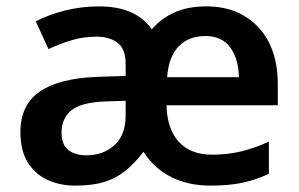

<svg xmlns="http://www.w3.org/2000/svg" viewBox="-20 -572 937 602"><path d="M627 -552Q728 -552 789.5 -487Q851 -422 851 -307V-242H502Q504 -167 541 -127Q578 -87 645 -87Q694 -87 737 -97.5Q780 -108 823 -128V-27Q782 -8 740 1Q698 10 639 10Q571 10 517.5 -16.5Q464 -43 430 -96Q403 -61 374.5 -37.5Q346 -14 308.5 -2Q271 10 216 10Q168 10 129 -8Q90 -26 67 -63Q44 -100 44 -158Q44 -242 103.5 -284Q163 -326 283 -331L374 -334V-372Q374 -418 349 -437.5Q324 -457 282 -457Q242 -457 205 -446Q168 -435 132 -418L92 -505Q132 -526 184 -539Q236 -552 290 -552Q406 -552 456 -480Q486 -515 528 -533.5Q570 -552 627 -552ZM624 -459Q572 -459 540.5 -427Q509 -395 504 -330H729Q728 -387 702 -423Q676 -459 624 -459ZM311 -254Q233 -251 203 -225.5Q173 -200 173 -157Q173 -118 194.5 -101.5Q216 -85 251 -85Q303 -85 338.5 -116.5Q374 -148 374 -210V-256Z"/></svg>

Font: Noto Sans Sinhala UI SemiBold
Style: Regular
Weight: 600
Designer: Jelle Bosma - Monotype Design Team
Foundry: Monotype Imaging Inc.
Version: Version 2.006; ttfautohint (v1.8.4.7-5d5b)